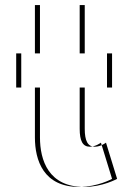

<svg xmlns="http://www.w3.org/2000/svg" viewBox="-20 -724 527 759"><path d="M138 -513V-704H315V-513H423V-378H315V-215C315 -167 327 -144 355 -144C378 -144 399 -160 399 -160L443 -17C443 -17 386 15 313 15C172 15 138 -90 138 -181V-378H64V-513ZM118 -513H44V-378H118V-181C118 -90 152 15 293 15C366 15 423 -17 423 -17L379 -160C379 -160 358 -144 335 -144C307 -144 295 -167 295 -215V-378H403V-513H295V-704H118Z"/></svg>

Font: Hussar Plate
Style: Regular
Weight: 700
Foundry: Cannot Into Space Fonts
Version: Version 0.798247